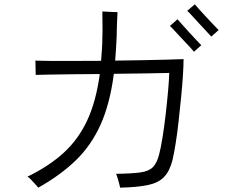

<svg xmlns="http://www.w3.org/2000/svg" viewBox="-20 -847 1040 887"><path d="M157 20Q154 16 144 5Q134 -6 123.5 -17Q113 -28 107 -31Q206 -79 274 -141Q342 -203 383 -291Q424 -379 441 -505Q378 -505 318.5 -504Q259 -503 213.5 -502.5Q168 -502 145 -501Q145 -505 144.5 -519.5Q144 -534 144 -548.5Q144 -563 143 -567Q167 -566 213.5 -565.5Q260 -565 321 -565.5Q382 -566 447 -566Q449 -593 451 -621Q453 -649 453 -679Q454 -702 453.5 -727.5Q453 -753 453 -772Q453 -779 453 -784.5Q453 -790 453 -794Q458 -794 472.5 -793Q487 -792 502 -791.5Q517 -791 523 -791Q522 -775 520.5 -741Q519 -707 519 -680Q518 -650 516 -622Q514 -594 512 -567Q580 -568 643 -569Q706 -570 754.5 -571.5Q803 -573 828 -574Q828 -544 825 -497Q822 -450 816.5 -395.5Q811 -341 805 -286Q799 -231 791.5 -184.5Q784 -138 777 -108Q764 -56 737.5 -29Q711 -2 663 8Q615 18 535 20Q534 14 530.5 1Q527 -12 523 -25.5Q519 -39 516 -44Q590 -45 629 -50.5Q668 -56 686.5 -75Q705 -94 715 -133Q723 -163 731 -213Q739 -263 745.5 -319.5Q752 -376 756.5 -427Q761 -478 762 -510Q730 -509 659.5 -508Q589 -507 506 -506Q488 -368 445 -272Q402 -176 331 -107Q260 -38 157 20ZM876 -608Q869 -617 853.5 -633.5Q838 -650 820.5 -668.5Q803 -687 788 -703.5Q773 -720 765 -727L800 -758Q808 -749 822.5 -732.5Q837 -716 854.5 -697Q872 -678 887 -662Q902 -646 910 -638ZM956 -678Q949 -686 933.5 -702.5Q918 -719 900.5 -738Q883 -757 868 -773.5Q853 -790 845 -797L880 -827Q888 -818 902.5 -801.5Q917 -785 934.5 -766.5Q952 -748 967 -732Q982 -716 990 -708Z"/></svg>

Font: Zen Kaku Gothic Antique
Style: Regular
Weight: 400
Designer: Yoshimichi Ohira
Foundry: Positype
Version: Version 1.001